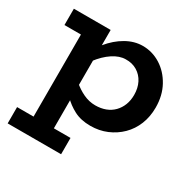

<svg xmlns="http://www.w3.org/2000/svg" viewBox="-157 -632 989 999"><g transform="rotate(30 337.0 -132.5)"><path d="M393 14Q336 14 295 -7.5Q254 -29 224.5 -60Q195 -91 172 -118V-205Q195 -177 225 -150.5Q255 -124 290 -107.5Q325 -91 362 -91Q396 -91 423.5 -101.5Q451 -112 470.5 -132Q490 -152 500.5 -179Q511 -206 511 -239Q511 -280 495 -311.5Q479 -343 449.5 -361Q420 -379 381 -378Q344 -378 304.5 -352Q265 -326 230.5 -280Q196 -234 173 -173V-265Q196 -330 236 -379Q276 -428 324.5 -455.5Q373 -483 423 -483Q481 -483 530.5 -452Q580 -421 610.5 -365.5Q641 -310 641 -238Q641 -183 622.5 -137Q604 -91 570 -57.5Q536 -24 491 -5Q446 14 393 14ZM15 218V120H336V218ZM114 189V-471H236V189ZM15 -373V-471H230V-373Z"/></g></svg>

Font: BioRhyme
Style: Bold
Weight: 700
Designer: Aoife Mooney
Foundry: Aoife Mooney Type
Version: Version 1.600;gftools[0.9.33]